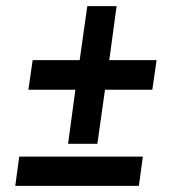

<svg xmlns="http://www.w3.org/2000/svg" viewBox="-20 -609 589 629"><path d="M203 -138 227 -315H73L87 -412H241L266 -589H362L338 -412H493L479 -315H324L299 -138ZM30 0 43 -96H448L435 0Z"/></svg>

Font: Archivo Narrow SemiBold
Style: Italic
Weight: 600
Italic angle: -8°
Designer: Hector Gatti
Foundry: Omnibus-Type
Version: Version 3.002